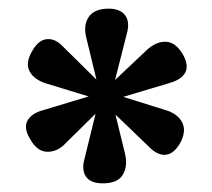

<svg xmlns="http://www.w3.org/2000/svg" viewBox="-20 -817 491 444"><path d="M218 -393Q189 -393 178.5 -409Q168 -425 176 -452L201 -554L133 -487Q114 -466 90 -466Q66 -466 50 -495Q34 -521 43.5 -538Q53 -555 79 -562L185 -594L90 -623Q59 -632 48.5 -652Q38 -672 55 -700Q69 -725 89 -726.5Q109 -728 127 -708L203 -633L180 -728Q172 -758 185 -777.5Q198 -797 231 -797Q258 -797 269.5 -781.5Q281 -766 273 -738L246 -632L318 -700Q340 -721 363 -720.5Q386 -720 403 -691Q417 -666 408.5 -649.5Q400 -633 372 -625L265 -593L361 -563Q390 -555 401 -534.5Q412 -514 396 -485Q381 -460 362 -459Q343 -458 323 -479L247 -552L269 -462Q276 -433 264 -413Q252 -393 218 -393Z"/></svg>

Font: Literata 18pt
Style: Bold
Weight: 700
Designer: Latin by Veronika Burian and Jose Scaglione. Greek by Irene Vlachou. Cyrillic by Vera Evstafieva.
Foundry: TypeTogether
Version: Version 3.103;gftools[0.9.29]